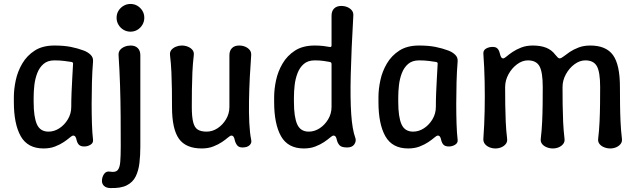

<svg xmlns="http://www.w3.org/2000/svg" viewBox="-20 -740 3227 970"><path d="M200 10Q120 10 85 -51.5Q50 -113 50 -225V-250Q50 -289 59.5 -334Q69 -379 92.5 -419Q116 -459 155.5 -484.5Q195 -510 255 -510Q303 -510 338 -503Q373 -496 402 -485Q422 -478 437 -464Q452 -450 450 -429Q446 -380 444.5 -325Q443 -270 443 -216Q443 -162 444.5 -115Q446 -68 450 -34Q452 -18 437.5 -9Q423 0 406 0Q388 0 379.5 -8Q371 -16 367 -32Q365 -43 361 -49Q357 -55 350 -55Q344 -55 332.5 -45Q321 -35 302.5 -22.5Q284 -10 258.5 0Q233 10 200 10ZM225 -75Q254 -75 280 -92Q306 -109 323 -137.5Q340 -166 340 -200Q340 -236 341.5 -272Q343 -308 345 -344Q347 -380 349 -416Q351 -425 341 -427Q329 -429 305.5 -432Q282 -435 255 -435Q221 -435 200 -417Q179 -399 168 -370Q157 -341 153.5 -309Q150 -277 150 -250V-225Q150 -149 166.5 -112Q183 -75 225 -75Z M535 210Q516 209 505.5 199Q495 189 495 174Q495 155 505.5 139.5Q516 124 535 127Q563 132 574 120Q585 108 587.5 78Q590 48 590 0Q590 -75 589.5 -153Q589 -231 586.5 -308.5Q584 -386 579 -461Q578 -477 586.5 -487.5Q595 -498 609.5 -504Q624 -510 640 -510Q663 -510 676 -497Q689 -484 689 -461Q689 -386 689 -308.5Q689 -231 689 -153Q689 -75 689 0Q689 44 684.5 83Q680 122 665.5 151.5Q651 181 620 196.5Q589 212 535 210ZM639 -580Q620 -580 604 -589.5Q588 -599 578.5 -615Q569 -631 569 -650Q569 -670 578.5 -685.5Q588 -701 604 -710.5Q620 -720 639 -720Q659 -720 674.5 -710.5Q690 -701 699.5 -685.5Q709 -670 709 -650Q709 -631 699.5 -615Q690 -599 674.5 -589.5Q659 -580 639 -580Z M1249 -34Q1253 -18 1241 -6.5Q1229 5 1205 5Q1187 5 1178.5 -5.5Q1170 -16 1166 -32Q1164 -43 1160 -49Q1156 -55 1149 -55Q1143 -55 1131.5 -45Q1120 -35 1101.5 -22.5Q1083 -10 1057.5 0Q1032 10 999 10Q919 10 884 -39Q849 -88 849 -200Q849 -242 848.5 -286Q848 -330 846 -374.5Q844 -419 839 -461Q837 -477 845.5 -487.5Q854 -498 868.5 -504Q883 -510 898 -510Q915 -510 929.5 -504Q944 -498 952.5 -487.5Q961 -477 959 -461Q954 -419 952 -374.5Q950 -330 949.5 -286Q949 -242 949 -200Q949 -150 956 -122.5Q963 -95 979.5 -85Q996 -75 1024 -75Q1053 -75 1079 -92Q1105 -109 1122 -137.5Q1139 -166 1139 -200Q1139 -242 1139 -286Q1139 -330 1139 -374.5Q1139 -419 1139 -461Q1139 -484 1152 -497Q1165 -510 1188 -510Q1205 -510 1219 -504Q1233 -498 1241.5 -487.5Q1250 -477 1249 -461Q1245 -409 1242 -349Q1239 -289 1238 -229.5Q1237 -170 1239.5 -119Q1242 -68 1249 -34Z M1515 10Q1435 10 1400 -51.5Q1365 -113 1365 -225V-250Q1365 -289 1374.5 -334Q1384 -379 1407.5 -419Q1431 -459 1470.5 -484.5Q1510 -510 1570 -510Q1595 -510 1614.5 -507.5Q1634 -505 1644 -503Q1655 -500 1655 -511V-661Q1655 -684 1668 -697Q1681 -710 1704 -710Q1721 -710 1735 -704Q1749 -698 1757.5 -687.5Q1766 -677 1765 -661Q1755 -486 1752 -363Q1749 -240 1754.5 -162Q1760 -84 1775 -44Q1781 -28 1770.5 -11.5Q1760 5 1734 5Q1706 5 1696 -5.5Q1686 -16 1682 -32Q1680 -43 1676 -49Q1672 -55 1665 -55Q1659 -55 1647.5 -45Q1636 -35 1617.5 -22.5Q1599 -10 1573.5 0Q1548 10 1515 10ZM1540 -75Q1569 -75 1595 -92Q1621 -109 1638 -137.5Q1655 -166 1655 -200V-416Q1655 -426 1646 -427Q1636 -429 1616 -432Q1596 -435 1570 -435Q1536 -435 1515 -417Q1494 -399 1483 -370Q1472 -341 1468.5 -309Q1465 -277 1465 -250V-225Q1465 -149 1481.5 -112Q1498 -75 1540 -75Z M2042 10Q1962 10 1927 -51.5Q1892 -113 1892 -225V-250Q1892 -289 1901.5 -334Q1911 -379 1934.5 -419Q1958 -459 1997.5 -484.5Q2037 -510 2097 -510Q2145 -510 2180 -503Q2215 -496 2244 -485Q2264 -478 2279 -464Q2294 -450 2292 -429Q2288 -380 2286.5 -325Q2285 -270 2285 -216Q2285 -162 2286.5 -115Q2288 -68 2292 -34Q2294 -18 2279.5 -9Q2265 0 2248 0Q2230 0 2221.5 -8Q2213 -16 2209 -32Q2207 -43 2203 -49Q2199 -55 2192 -55Q2186 -55 2174.5 -45Q2163 -35 2144.5 -22.5Q2126 -10 2100.5 0Q2075 10 2042 10ZM2067 -75Q2096 -75 2122 -92Q2148 -109 2165 -137.5Q2182 -166 2182 -200Q2182 -236 2183.5 -272Q2185 -308 2187 -344Q2189 -380 2191 -416Q2193 -425 2183 -427Q2171 -429 2147.5 -432Q2124 -435 2097 -435Q2063 -435 2042 -417Q2021 -399 2010 -370Q1999 -341 1995.5 -309Q1992 -277 1992 -250V-225Q1992 -149 2008.5 -112Q2025 -75 2067 -75Z M2483 10Q2467 10 2452.5 4Q2438 -2 2429.5 -13Q2421 -24 2422 -39Q2427 -109 2428.5 -181.5Q2430 -254 2428.5 -327Q2427 -400 2422 -469Q2421 -486 2435.5 -494.5Q2450 -503 2469 -503Q2485 -503 2493 -495Q2501 -487 2505 -471Q2507 -461 2511 -453Q2515 -445 2522 -445Q2528 -445 2539.5 -455Q2551 -465 2569.5 -477.5Q2588 -490 2613.5 -500Q2639 -510 2672 -510Q2711 -510 2739 -499Q2767 -488 2785 -464Q2792 -456 2797 -450.5Q2802 -445 2807 -445Q2815 -445 2827.5 -455Q2840 -465 2858.5 -477.5Q2877 -490 2903 -500Q2929 -510 2962 -510Q3042 -510 3077 -461.5Q3112 -413 3112 -300Q3112 -258 3112.5 -213.5Q3113 -169 3115 -125Q3117 -81 3122 -39Q3124 -24 3115.5 -13Q3107 -2 3093 4Q3079 10 3063 10Q3047 10 3032 4Q3017 -2 3008.5 -13Q3000 -24 3002 -39Q3007 -81 3009 -125Q3011 -169 3011.5 -213.5Q3012 -258 3012 -300Q3012 -376 2995.5 -405.5Q2979 -435 2937 -435Q2909 -435 2882.5 -415.5Q2856 -396 2839 -365Q2822 -334 2822 -300Q2822 -258 2822.5 -213.5Q2823 -169 2825 -125Q2827 -81 2832 -39Q2834 -24 2825.5 -13Q2817 -2 2803 4Q2789 10 2773 10Q2757 10 2742 4Q2727 -2 2718.5 -13Q2710 -24 2712 -39Q2717 -81 2719 -125Q2721 -169 2721.5 -213.5Q2722 -258 2722 -300Q2722 -376 2705.5 -405.5Q2689 -435 2647 -435Q2619 -435 2592.5 -415.5Q2566 -396 2549 -365Q2532 -334 2532 -300Q2532 -258 2532.5 -213.5Q2533 -169 2535 -125Q2537 -81 2542 -39Q2544 -24 2535.5 -13Q2527 -2 2513 4Q2499 10 2483 10Z"/></svg>

Font: Winky Sans
Style: Regular
Weight: 400
Designer: Simon Atzbach
Foundry: typofactur
Version: Version 1.205